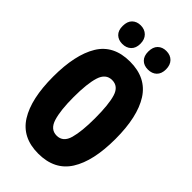

<svg xmlns="http://www.w3.org/2000/svg" viewBox="-276 -993 1082 1082"><g transform="rotate(45 265.0 -452.0)"><path d="M264 8Q136 8 76.5 -87Q17 -182 17 -359Q17 -533 75 -629Q133 -725 264 -725Q393 -725 453.5 -630Q514 -535 514 -358Q514 -182 454 -87Q394 8 264 8ZM266 -137Q317 -137 333.5 -196Q350 -255 350 -359Q350 -469 333 -524.5Q316 -580 266 -580Q216 -580 198 -523Q180 -466 180 -359Q180 -253 198 -195Q216 -137 266 -137ZM366 -764Q334 -764 315 -783Q296 -802 296 -837Q296 -874 315.5 -893Q335 -912 366 -912Q399 -912 418.5 -892Q438 -872 438 -837Q438 -802 418.5 -783Q399 -764 366 -764ZM162 -764Q131 -764 111.5 -782.5Q92 -801 92 -837Q92 -874 111.5 -893Q131 -912 162 -912Q194 -912 214 -892Q234 -872 234 -837Q234 -802 214 -783Q194 -764 162 -764Z"/></g></svg>

Font: Noto Sans Mono Condensed Black
Style: Regular
Weight: 900
Width: 3
Designer: Monotype Design Team
Foundry: Monotype Imaging Inc.
Version: Version 2.014